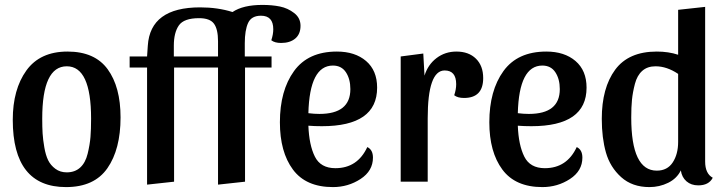

<svg xmlns="http://www.w3.org/2000/svg" viewBox="-20 -740 2966 782"><path d="M255 -530Q366 -530 418.5 -458Q471 -386 471 -262Q471 -132 417.5 -55Q364 22 249 22Q32 22 32 -252Q32 -376 87.5 -453Q143 -530 255 -530ZM252 -38Q285 -38 306.5 -57.5Q328 -77 337 -114Q346 -151 348.5 -182Q351 -213 351 -257Q351 -470 252 -470Q152 -470 152 -257Q152 -222 153.5 -197Q155 -172 160.5 -140Q166 -108 176 -87.5Q186 -67 205.5 -52.5Q225 -38 252 -38Z M1049 -720Q1088 -720 1120 -713.5Q1152 -707 1178 -687Q1204 -667 1204 -635Q1204 -601 1182.5 -583Q1161 -565 1125 -565Q1099 -565 1085 -576Q1093 -600 1093 -621Q1093 -676 1043 -676Q1004 -676 990.5 -646.5Q977 -617 977 -564V-510H1086V-465H978V0L868 12V-465H689V0L579 12V-465H508V-510H579L582 -554Q592 -710 795 -710Q867 -710 927 -691Q970 -720 1049 -720ZM791 -666Q729 -666 708.5 -636.5Q688 -607 688 -554V-510H868V-572Q868 -621 851.5 -643.5Q835 -666 791 -666Z M1476 -141Q1499 -130 1499 -98Q1499 -44 1448.5 -11Q1398 22 1336 22Q1226 22 1173 -49.5Q1120 -121 1120 -242Q1120 -371 1177.5 -450.5Q1235 -530 1352 -530Q1426 -530 1471 -491.5Q1516 -453 1516 -383Q1516 -226 1291 -226Q1262 -226 1236 -228Q1239 -149 1262.5 -102Q1286 -55 1346 -55Q1436 -55 1476 -141ZM1336 -473Q1241 -473 1236 -279Q1260 -276 1281 -276Q1407 -276 1407 -377Q1407 -418 1389 -445.5Q1371 -473 1336 -473Z M1791 -453Q1722 -453 1722 -258V0H1612V-510L1704 -522L1709 -432Q1723 -477 1758 -503.5Q1793 -530 1839 -530Q1889 -530 1918.5 -501Q1948 -472 1948 -422Q1948 -341 1870 -341Q1844 -341 1830 -352Q1838 -376 1838 -397Q1838 -453 1791 -453Z M2329 -141Q2352 -130 2352 -98Q2352 -44 2301.5 -11Q2251 22 2189 22Q2079 22 2026 -49.5Q1973 -121 1973 -242Q1973 -371 2030.5 -450.5Q2088 -530 2205 -530Q2279 -530 2324 -491.5Q2369 -453 2369 -383Q2369 -226 2144 -226Q2115 -226 2089 -228Q2092 -149 2115.5 -102Q2139 -55 2199 -55Q2289 -55 2329 -141ZM2189 -473Q2094 -473 2089 -279Q2113 -276 2134 -276Q2260 -276 2260 -377Q2260 -418 2242 -445.5Q2224 -473 2189 -473Z M2852 -82Q2852 -33 2883 -16Q2867 15 2824 15Q2795 15 2776 -1.5Q2757 -18 2753 -46Q2737 -13 2701.5 4.5Q2666 22 2625 22Q2555 22 2510 -18.5Q2465 -59 2448 -118.5Q2431 -178 2431 -256Q2431 -382 2485.5 -456Q2540 -530 2655 -530Q2703 -530 2742 -517V-700L2852 -712ZM2742 -439Q2696 -470 2650 -470Q2617 -470 2596 -451.5Q2575 -433 2566 -398.5Q2557 -364 2554 -334Q2551 -304 2551 -261Q2551 -45 2655 -45Q2698 -45 2720 -78.5Q2742 -112 2742 -162Z"/></svg>

Font: Sansita
Style: Regular
Weight: 400
Designer: Pablo Cosgaya
Foundry: Omnibus-Type
Version: Version 1.006;hotconv 1.0.109;makeotfexe 2.5.65596